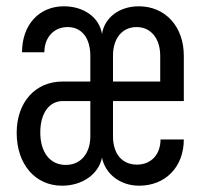

<svg xmlns="http://www.w3.org/2000/svg" viewBox="-20 -580 640 610"><path d="M177 10C241 10 293 -26 304 -79C315 -26 363 10 422 10C506 10 564 -50 564 -137H490C490 -89 460 -57 415 -57C368 -57 339 -91 339 -147V-259H564V-403C564 -496 505 -560 421 -560C359 -560 312 -524 304 -472C296 -524 247 -560 183 -560C104 -560 50 -501 50 -414H121C121 -461 151 -494 195 -494C240 -494 267 -459 267 -402V-321H179C92 -321 33 -255 33 -158C33 -58 92 10 177 10ZM339 -321V-403C339 -458 368 -494 414 -494C459 -494 489 -458 489 -403V-321ZM189 -56C139 -56 108 -96 108 -159C108 -220 136 -259 180 -259H267V-147C267 -92 236 -56 189 -56Z"/></svg>

Font: JetBrains Mono Light
Style: Regular
Weight: 336
Monospace: yes
Designer: Philipp Nurullin, Konstantin Bulenkov
Foundry: JetBrains
Version: Version 2.305